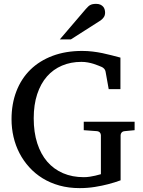

<svg xmlns="http://www.w3.org/2000/svg" viewBox="-20 -948 735 984"><path d="M619.1 -275.9Q608.4 -274.9 603.3 -268.8Q598.1 -262.7 598.1 -254.9V-23.9Q567.9 -12.7 533.7 -3.9Q504.4 3.9 466.6 10Q428.7 16.1 388.2 16.1Q332.5 16.1 284.9 2.9Q237.3 -10.3 198.5 -34.2Q159.7 -58.1 129.9 -91.1Q100.1 -124 79.8 -163.1Q59.6 -202.1 49.3 -246.3Q39.1 -290.5 39.1 -336.9Q39.1 -415.5 64 -480.2Q88.9 -544.9 135.7 -590.8Q182.6 -636.7 249.8 -661.9Q316.9 -687 400.9 -687Q429.2 -687 454.8 -683.8Q480.5 -680.7 504.4 -675.8Q528.3 -670.9 551.3 -664.8Q574.2 -658.7 597.2 -652.8V-491.2H537.1L521 -581.1Q519.5 -589.8 513.7 -595.9Q507.8 -602.1 501 -605Q493.7 -607.9 483.2 -612.3Q472.7 -616.7 459.5 -620.8Q446.3 -625 430.4 -627.9Q414.6 -630.9 397 -630.9Q342.8 -630.9 297.9 -611.8Q252.9 -592.8 220.7 -556.2Q188.5 -519.5 170.7 -465.6Q152.8 -411.6 152.8 -341.8Q152.8 -270 170.9 -213.9Q189 -157.7 222.4 -119.1Q255.9 -80.6 303.2 -60.3Q350.6 -40 409.2 -40Q425.8 -40 440.9 -42.5Q456.1 -44.9 467.8 -47.6Q479.5 -50.3 487.3 -52.7Q495.1 -55.2 497.1 -55.2V-254.9Q497.1 -262.7 491.9 -268.8Q486.8 -274.9 476.1 -275.9L409.2 -280.8V-324.2H669.9V-280.8ZM518.6 -883.3Q518.6 -869.6 512 -859.9Q505.4 -850.1 495.6 -843.3L343.3 -746.1H286.6L419.4 -901.4Q425.3 -907.7 430.2 -912.8Q435.1 -918 440.9 -921.4Q446.8 -924.8 454.3 -926.5Q461.9 -928.2 472.7 -928.2Q485.8 -928.2 494.6 -924.1Q503.4 -919.9 508.8 -913.6Q514.2 -907.2 516.4 -899.2Q518.6 -891.1 518.6 -883.3Z"/></svg>

Font: Charis SIL
Style: Regular
Weight: 400
Foundry: SIL International
Version: Version 4.112